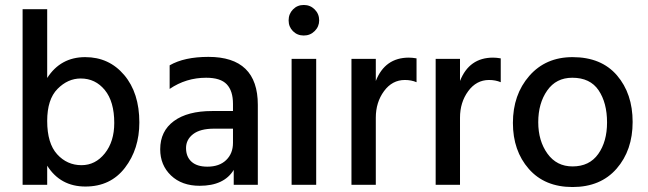

<svg xmlns="http://www.w3.org/2000/svg" viewBox="-20 -744 2608 773"><path d="M170 0H71V-707H170V-430Q224 -514 323 -514Q419 -514 480 -442Q541 -370 541 -251Q541 -144 483 -68.5Q425 7 324 7Q223 7 170 -77ZM170 -257Q170 -167 210 -123Q250 -79 308 -79Q364 -79 402 -126.5Q440 -174 440 -249Q440 -335 402 -381.5Q364 -428 305 -428Q253 -428 211.5 -386Q170 -344 170 -257Z M815 -73Q863 -73 890.5 -99.5Q918 -126 918 -169V-226H842Q786 -226 757.5 -204Q729 -182 729 -148Q729 -113 751 -93Q773 -73 815 -73ZM921 -60Q882 4 784 4Q712 4 668.5 -37.5Q625 -79 625 -143Q625 -216 680 -256.5Q735 -297 834 -297H918V-326Q918 -378 893 -404.5Q868 -431 810 -431Q729 -431 663 -386V-481Q722 -515 819 -515Q1018 -515 1018 -322V0H921Z M1253 0H1154V-507H1253ZM1265 -662Q1265 -637 1247 -619Q1229 -601 1203 -601Q1177 -601 1159.5 -618.5Q1142 -636 1142 -662Q1142 -688 1159.5 -706Q1177 -724 1203 -724Q1229 -724 1247 -706Q1265 -688 1265 -662Z M1493 0H1395V-507H1493V-418Q1530 -512 1626 -512Q1640 -512 1657 -509V-413Q1636 -422 1610 -422Q1559 -422 1526 -377Q1493 -332 1493 -270Z M1832 0H1734V-507H1832V-418Q1869 -512 1965 -512Q1979 -512 1996 -509V-413Q1975 -422 1949 -422Q1898 -422 1865 -377Q1832 -332 1832 -270Z M2285 9Q2173 9 2109 -64Q2045 -137 2045 -249Q2045 -363 2111 -438.5Q2177 -514 2285 -514Q2401 -514 2464 -440.5Q2527 -367 2527 -253Q2527 -139 2462.5 -65Q2398 9 2285 9ZM2147 -252Q2147 -177 2184 -125.5Q2221 -74 2285 -74Q2353 -74 2388.5 -124Q2424 -174 2424 -251Q2424 -330 2390 -380.5Q2356 -431 2284 -431Q2219 -431 2183 -379.5Q2147 -328 2147 -252Z"/></svg>

Font: Hind Siliguri Medium
Style: Regular
Weight: 500
Designer: Jyotish Sonowal
Foundry: Indian Type Foundry
Version: Version 1.001;PS 1.0;hotconv 1.0.86;makeotf.lib2.5.63406; tt